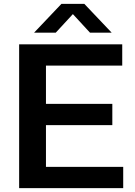

<svg xmlns="http://www.w3.org/2000/svg" viewBox="-20 -968 696 988"><path d="M78.5 0V-740H609V-630.5H216.5V-109.5H614V0ZM154.5 -324V-433.5H558V-324ZM155.5 -800 296 -948H414L554.5 -800H443L342 -909.5H368L267 -800Z"/></svg>

Font: Encode Sans SemiExpanded SemiBold
Style: Regular
Weight: 600
Width: 6
Designer: Multiple Designers
Foundry: Impallari Type
Version: Version 3.002